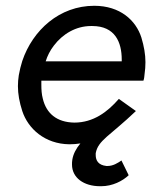

<svg xmlns="http://www.w3.org/2000/svg" viewBox="-20 -490 540 664"><path d="M400 65C387 74 371 84 352 84C351 84 350 84 348 84C320 81 311 65 311 46C311 44 311 42 311 40C319 -5 360 -20 450 -106L391 -148C352 -103 303 -66 237 -66C176 -67 140 -98 128 -149C124 -164 123 -180 123 -197C123 -201 123 -206 123 -211H476C479 -219 479 -226 480 -234C482 -248 483 -261 483 -275C483 -302 478 -330 469 -360C450 -420 395 -470 306 -470C186 -470 93 -386 57 -279C52 -263 48 -247 45 -230C43 -217 42 -205 42 -192C42 -165 47 -137 57 -106C77 -45 135 8 220 9C233 9 246 8 258 6C243 24 233 43 230 63C229 69 229 74 229 79C229 125 270 154 326 154C328 154 329 154 330 154C369 154 404 136 425 116ZM138 -278C144 -297 153 -315 166 -332C197 -373 243 -400 295 -400C296 -400 298 -400 299 -400C378 -400 401 -344 401 -284C401 -282 401 -280 401 -278Z"/></svg>

Font: Jost
Style: Italic
Weight: 400
Italic angle: -5°
Version: Version 3.710